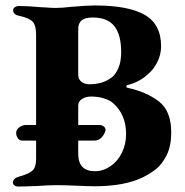

<svg xmlns="http://www.w3.org/2000/svg" viewBox="-20 -677 677 702"><path d="M606 -194Q606 -143 589.5 -110Q573 -77 552 -60Q531 -43 501 -28Q434 4 326 4Q305 4 261 2Q215 0 189 0Q156 0 118 3Q68 5 47 5Q38 5 32.5 0.5Q27 -4 27 -10Q27 -16 32.5 -22Q38 -28 49 -31Q85 -41 98.5 -53Q112 -65 112 -96V-163H61Q51 -163 45 -172Q39 -181 39 -191Q39 -203 50.5 -211.5Q62 -220 75 -220H112V-551Q112 -584 99.5 -597.5Q87 -611 51 -619Q28 -623 28 -640Q28 -646 34 -650.5Q40 -655 49 -655Q83 -655 125 -651Q134 -651 151.5 -649.5Q169 -648 185 -648Q205 -648 241 -652Q298 -657 327 -657Q450 -657 509.5 -622.5Q569 -588 569 -508Q569 -478 555.5 -450.5Q542 -423 519 -404Q488 -376 446 -366Q442 -365 442 -361Q442 -357 446 -356Q516 -341 561 -306Q606 -271 606 -194ZM266 -404Q266 -386 278.5 -377.5Q291 -369 306 -369Q331 -369 351.5 -375Q372 -381 391 -396Q403 -406 413 -428.5Q423 -451 423 -487Q423 -550 398 -581.5Q373 -613 319 -613Q291 -613 278.5 -602.5Q266 -592 266 -571ZM441 -187Q441 -260 391 -302Q380 -311 359.5 -317.5Q339 -324 312 -324Q294 -324 280 -315Q266 -306 266 -291V-220H344Q353 -220 359.5 -214.5Q366 -209 366 -202L365 -198Q361 -184 350.5 -173.5Q340 -163 325 -163H266V-115Q266 -51 327 -51Q357 -51 383.5 -69Q410 -87 425.5 -118Q441 -149 441 -187Z"/></svg>

Font: EB Garamond
Style: Bold
Weight: 700
Designer: Georg Duffner and Octavio Pardo
Foundry: Georg Duffner
Version: Version 1.000; ttfautohint (v1.6)